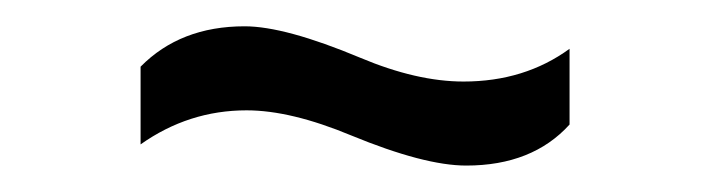

<svg xmlns="http://www.w3.org/2000/svg" viewBox="-20 -790 540 146"><path d="M413.1 -695.3Q384.8 -664.1 334.5 -664.1Q302.7 -664.1 247.1 -687Q201.2 -706.1 167.5 -706.1Q123.5 -706.1 86.9 -680.2V-739.3Q117.2 -770 166 -770Q196.8 -770 253.9 -746.1Q296.9 -728 332.5 -728Q378.9 -728 413.1 -752.9Z"/></svg>

Font: FORM UDPGothic
Style: Regular
Weight: 400
Foundry: Pronama LLC
Version: Version 1.05101